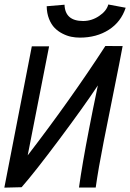

<svg xmlns="http://www.w3.org/2000/svg" viewBox="-20 -840 585 863"><path d="M353.5 -745.6Q392.1 -745.6 425.5 -768.1Q459 -790.5 466.8 -819.8L544.9 -805.2Q523.9 -741.2 469 -706.1Q414.1 -670.9 338.9 -670.9Q319.3 -670.9 300 -674.8Q280.8 -678.7 260.7 -689Q240.7 -699.2 225.6 -714.6Q210.4 -730 200.4 -755.1Q190.4 -780.3 189.9 -812L270 -818.8Q272.5 -745.6 353.5 -745.6ZM453.6 -633.3 531.2 -632.8Q526.4 -606.9 515.6 -551.3Q504.9 -497.1 481.2 -379.2Q457.5 -261.2 446.3 -204.6Q421.9 -81.1 410.2 2.9H335Q349.6 -102.5 380.4 -260.7Q394.5 -335 419.9 -456.1Q357.4 -361.8 246.1 -212.9Q134.8 -64 77.1 1.5L-0.5 3.4L123 -631.8H200.7Q154.3 -395.5 124 -241.2L104.5 -141.6Q297.4 -392.6 453.6 -633.3Z"/></svg>

Font: Fantasque Sans Mono
Style: Italic
Weight: 400
Italic angle: -11°
Monospace: yes
Designer: Jany Belluz
Version: Version 1.8.0 ; ttfautohint (v1.8.2)